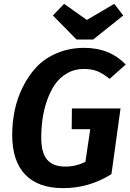

<svg xmlns="http://www.w3.org/2000/svg" viewBox="-20 -955 672 991"><path d="M569.8 -935.1 616.2 -875 460.9 -751H375L252.9 -875L311 -935.1L428.2 -852.1ZM415 -708Q546.4 -708 628.9 -622.1L545.9 -547.9Q512.2 -575.2 482.7 -587.2Q453.1 -599.1 413.1 -599.1Q364.7 -599.1 326.2 -576.7Q287.6 -554.2 263.2 -518.6Q238.8 -482.9 222.4 -435.5Q206.1 -388.2 199.5 -340.8Q192.9 -293.5 192.9 -245.1Q192.9 -165.5 223.6 -130.4Q254.4 -95.2 316.9 -95.2Q372.6 -95.2 420.9 -120.1L445.8 -288.1H350.1L351.1 -395H602.1L555.2 -56.2Q439.9 16.1 306.2 16.1Q177.2 16.1 110.1 -53.7Q43 -123.5 43 -258.8Q43 -322.8 55.7 -384.5Q68.4 -446.3 97.4 -505.4Q126.5 -564.5 168.5 -609.1Q210.4 -653.8 274.2 -680.9Q337.9 -708 415 -708Z"/></svg>

Font: FiraGO SemiBold
Style: Italic
Weight: 600
Italic angle: -8°
Designer: bBox Type GmbH
Foundry: bBox Type GmbH
Version: Version 1.001;PS 001.001;hotconv 1.0.88;makeotf.lib2.5.64775